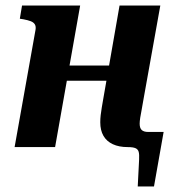

<svg xmlns="http://www.w3.org/2000/svg" viewBox="-20 -534 639 697"><path d="M155 -241H443L453 -296H166ZM33 0H180L271 -514H60L52 -466L65 -464Q81 -461 91.5 -457Q102 -453 106.5 -445.5Q111 -438 109 -426ZM444 0Q463 0 472 4Q481 8 483.5 17.5Q486 27 485 45L480 143H539L574 -55H518Q502 -55 494.5 -62Q487 -69 487 -85Q487 -93 489 -106.5Q491 -120 494.5 -137Q498 -154 501 -174L562 -514H414L355 -176Q352 -159 349.5 -144Q347 -129 345.5 -116Q344 -103 344 -90Q344 -61 355.5 -41Q367 -21 389.5 -10.5Q412 0 444 0Z"/></svg>

Font: Roboto Serif 72pt SemiCondensed SemiBold
Style: Italic
Weight: 600
Width: 4
Italic angle: -10°
Designer: Greg Gazdowicz
Foundry: Commercial Type
Version: Version 1.008